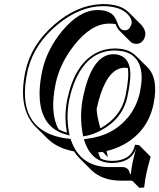

<svg xmlns="http://www.w3.org/2000/svg" viewBox="-20 -679 779 939"><path d="M526.9 107.9Q617.2 107.9 637.2 40.5Q638.7 34.7 639.6 28.8L660.2 30.8L716.8 87.4Q701.2 142.6 695.8 169.4Q689 201.2 685.1 237.8L661.6 239.7L626.5 204.6H570.3Q478.5 204.1 424.8 150.9L368.2 94.2Q353.5 79.1 342.3 61.5Q259.3 45.9 211.4 -2L154.8 -58.1Q65.9 -148.4 104 -329.1Q131.8 -460.4 245.6 -558.6Q354 -652.8 471.7 -658.7Q479 -659.2 484.9 -659.2Q567.4 -658.7 606.9 -621.1Q609.4 -618.7 610.8 -617.7L667.5 -561Q695.3 -532.2 689.9 -504.4Q683.1 -473.6 657.7 -465.8Q652.3 -464.4 647.5 -464.4Q628.9 -464.8 618.2 -475.1L561.5 -531.7Q552.2 -542 545.4 -561.5Q532.7 -563.5 513.2 -563.5Q425.8 -563.5 341.8 -456.5Q272.9 -368.2 252.4 -271.5Q222.2 -126.5 266.6 -46.4Q285.6 -36.1 307.6 -30.3Q292 -112.3 309.6 -195.8Q345.7 -364.7 449.7 -419.9Q492.2 -441.9 542 -441.9Q608.9 -441.4 644.5 -406.2L701.2 -350.1Q756.8 -293.5 730.5 -168.5Q702.6 -38.1 586.9 26.9Q546.4 49.3 501 59.6Q505.4 77.1 507.8 89.4L481.9 63.5Q470.7 65.4 460 66.4Q465.8 83.5 472.7 96.7Q497.1 107.9 526.9 107.9ZM605 -346.7Q597.7 -347.7 590.3 -347.7Q515.6 -347.7 472.2 -219.2Q461.4 -187.5 453.6 -150.4Q449.7 -128.9 470.7 -51.3Q571.3 -107.4 593.3 -208Q612.8 -302.2 605 -346.7ZM396.5 -13.7 386.7 -12.2 384.8 -22Q367.2 -113.8 387.2 -209Q426.8 -394 516.1 -412.1Q525.4 -413.6 533.7 -414.1Q616.7 -412.1 617.7 -314.9Q617.2 -272.9 603 -206.1Q580.1 -98.6 474.1 -41.5Q434.1 -20 396.5 -13.7ZM526.9 118.2Q428.7 116.7 394 13.2L390.1 1.5L402.3 0Q532.2 -14.2 607.9 -107.4Q649.4 -159.7 664.1 -227.1Q694.3 -368.7 618.2 -414.1Q601.1 -423.8 580.6 -428.2Q562.5 -431.6 542 -432.1Q412.6 -432.1 348.6 -287.1Q330.1 -244.6 319.3 -193.8Q302.2 -111.3 317.4 -32.2L320.3 -16.1L305.2 -20.5Q167.5 -57.1 173.8 -236.8Q175.8 -280.8 186 -330.1Q208.5 -436 284.2 -527.8Q368.7 -629.4 457 -629.9Q516.6 -629.9 539.6 -597.2Q548.3 -584.5 553.7 -568.4Q564.5 -536.1 580.6 -532.2Q585 -531.2 590.8 -530.8Q611.3 -530.8 621.1 -555.7Q622.6 -560.1 623.5 -563Q627.4 -587.9 600.1 -613.8Q562.5 -648.4 484.9 -648.9Q372.1 -648.9 263.2 -560.1Q150.4 -468.3 117.2 -342.3Q115.2 -334 113.8 -327.1Q55.7 -54.2 278.3 -6.3Q298.3 -2.4 318.8 -0.5L325.2 0.5L327.1 6.3Q372.6 137.2 513.7 138.2H578.6Q606.4 138.2 614.3 166Q615.2 169.4 615.2 171.9H619.6Q624 137.7 629.4 110.8Q634.8 85 645.5 46.4Q621.1 117.7 526.9 118.2Z"/></svg>

Font: Linux Biolinum Shadow O
Style: Italic
Weight: 400
Italic angle: -12°
Designer: Philipp H. Poll
Foundry: Philipp H. Poll
Version: Version 0.6.2